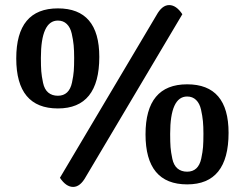

<svg xmlns="http://www.w3.org/2000/svg" viewBox="-20 -707 963 756"><path d="M698 -651 318 -11Q296 29 268 29Q240 29 216 -7L596 -647Q618 -687 646 -687Q674 -687 698 -651ZM208 -674Q371 -674 371 -483Q371 -280 208 -280Q44 -280 44 -477Q44 -674 208 -674ZM208 -626Q141 -626 141 -479Q141 -446 142.5 -426.5Q144 -407 149.5 -381Q155 -355 170 -342.5Q185 -330 208 -330Q230 -330 244 -343Q258 -356 263.5 -382Q269 -408 270.5 -427.5Q272 -447 272 -479Q272 -508 270 -529Q268 -550 262.5 -574.5Q257 -599 243 -612.5Q229 -626 208 -626ZM717 -375Q880 -375 880 -184Q880 19 717 19Q553 19 553 -178Q553 -375 717 -375ZM717 -327Q650 -327 650 -180Q650 -147 651.5 -127.5Q653 -108 658.5 -82Q664 -56 679 -43.5Q694 -31 717 -31Q739 -31 753 -44Q767 -57 772.5 -83Q778 -109 779.5 -128.5Q781 -148 781 -180Q781 -209 779 -230Q777 -251 771.5 -275.5Q766 -300 752 -313.5Q738 -327 717 -327Z"/></svg>

Font: Sansita
Style: Regular
Weight: 400
Designer: Pablo Cosgaya
Foundry: Omnibus-Type
Version: Version 1.006;hotconv 1.0.109;makeotfexe 2.5.65596